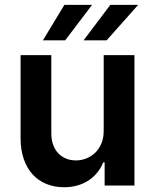

<svg xmlns="http://www.w3.org/2000/svg" viewBox="-20 -776 648 803"><path d="M413.7 -545.5H542.3V0H417.6V-96.9H411.9Q402.7 -74.2 387.4 -55Q372.2 -35.9 351.4 -22Q330.6 -8.2 304.5 -0.5Q278.4 7.1 247.9 7.1Q207.7 7.1 174.2 -6.6Q140.6 -20.2 116.7 -46.3Q92.7 -72.4 79.4 -110.8Q66.1 -149.1 66.1 -198.2V-545.5H194.6V-218Q194.6 -192.1 202.1 -171.2Q209.5 -150.2 223 -135.7Q236.5 -121.1 255.5 -113.1Q274.5 -105.1 297.6 -105.1Q318.9 -105.1 339.7 -112.9Q360.4 -120.7 377 -136.2Q393.5 -151.6 403.6 -174.9Q413.7 -198.2 413.7 -229.4ZM441.4 -755.7H557.9L425.8 -607.2H329.5ZM249.3 -755.7H365.1L252.5 -607.2H159.4Z"/></svg>

Font: Interop SemBd
Style: Regular
Weight: 600
Designer: Rasmus Andersson, Google, Jang Haemin
Foundry: jhaemin
Version: Version 1.008